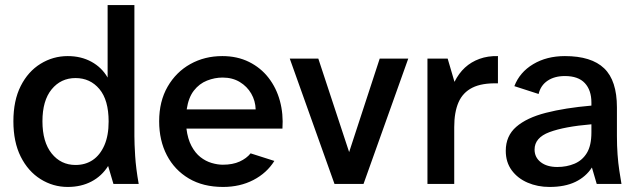

<svg xmlns="http://www.w3.org/2000/svg" viewBox="-20 -728 2530 760"><path d="M248 12Q190 12 140.5 -19Q91 -50 62 -108Q33 -166 33 -248Q33 -330 62 -387.5Q91 -445 140.5 -475.5Q190 -506 248 -506Q301 -506 342 -483.5Q383 -461 406 -421V-708H512V-189Q512 -160 515 -111Q518 -62 529 0H429L408 -71Q383 -31 342 -9.5Q301 12 248 12ZM279 -75Q318 -75 347 -94.5Q376 -114 393 -152.5Q410 -191 410 -247Q410 -332 373.5 -375.5Q337 -419 279 -419Q221 -419 184.5 -374.5Q148 -330 148 -248Q148 -166 184.5 -120.5Q221 -75 279 -75Z M863 12Q784 12 727.5 -21.5Q671 -55 640.5 -113.5Q610 -172 610 -248Q610 -327 643.5 -385Q677 -443 733.5 -474.5Q790 -506 860 -506Q919 -506 965.5 -483Q1012 -460 1043 -420Q1074 -380 1088 -328.5Q1102 -277 1098 -219H718Q723 -178 738 -150Q753 -122 773.5 -106Q794 -90 817.5 -83Q841 -76 862 -76Q901 -76 928.5 -88.5Q956 -101 972 -121L1066 -91Q1036 -43 983 -15.5Q930 12 863 12ZM719 -295H992Q991 -329 974.5 -357.5Q958 -386 929 -403.5Q900 -421 861 -421Q830 -421 799.5 -409Q769 -397 747.5 -369.5Q726 -342 719 -295Z M1304 0 1127 -496H1240L1362 -126L1483 -496H1596L1419 0Z M1672 0V-496H1752L1779 -404Q1796 -438 1820.5 -460.5Q1845 -483 1878 -495Q1911 -507 1951 -506V-398Q1888 -400 1850 -381Q1812 -362 1795 -323Q1778 -284 1778 -225V0Z M2155 12Q2108 12 2068.5 -5Q2029 -22 2005.5 -54Q1982 -86 1982 -131Q1982 -190 2023.5 -226Q2065 -262 2141 -281.5Q2217 -301 2321 -310V-322Q2321 -371 2295 -399Q2269 -427 2216 -427Q2175 -427 2147.5 -408.5Q2120 -390 2112 -356L2016 -387Q2037 -442 2090.5 -474Q2144 -506 2216 -506Q2321 -506 2371.5 -457.5Q2422 -409 2422 -303V-189Q2422 -151 2424.5 -116.5Q2427 -82 2431.5 -52.5Q2436 -23 2440 0H2342L2323 -65Q2299 -28 2257.5 -8Q2216 12 2155 12ZM2186 -67Q2223 -67 2254 -80Q2285 -93 2303 -122.5Q2321 -152 2321 -204V-236Q2214 -227 2155 -205Q2096 -183 2096 -136Q2096 -105 2120.5 -86Q2145 -67 2186 -67Z"/></svg>

Font: Atkinson Hyperlegible Next Medium
Style: Regular
Weight: 500
Designer: Elliott Scott, Megan Eiswerth, Linus Boman, Theodore Petrosky, Letters from Sweden
Foundry: Applied Design Works, Letters from Sweden
Version: Version 2.001